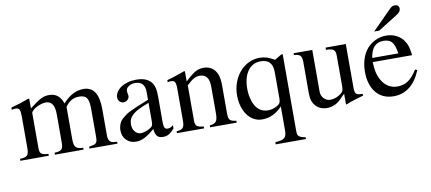

<svg xmlns="http://www.w3.org/2000/svg" viewBox="-77 -969 3320 1478"><g transform="rotate(-10 1583.0 -230.5)"><path d="M19 -415Q60 -426 90.5 -436Q121 -446 159 -460L166 -458V-383Q197 -407 219 -422Q241 -437 258 -445.5Q275 -454 289.5 -457Q304 -460 321 -460Q400 -460 427 -376Q468 -420 507 -440Q546 -460 590 -460Q706 -460 706 -282V-76Q706 -20 749 -17L775 -15V0H556V-15Q578 -18 591 -21.5Q604 -25 611 -32.5Q618 -40 620 -53Q622 -66 622 -87V-298Q622 -360 606 -384Q590 -408 547 -408Q512 -408 486.5 -393.5Q461 -379 438 -347V-95Q438 -72 441 -56.5Q444 -41 452.5 -32Q461 -23 475 -19Q489 -15 510 -15V0H286V-15Q307 -16 320.5 -19.5Q334 -23 341.5 -31Q349 -39 351.5 -52Q354 -65 354 -86V-303Q354 -408 288 -408Q262 -408 233 -396.5Q204 -385 185 -368Q180 -363 175 -357Q170 -351 170 -349V-67Q170 -38 184 -27.5Q198 -17 238 -15V0H16V-15Q58 -16 72 -30Q86 -44 86 -85V-338Q86 -374 78.5 -388Q71 -402 51 -402Q36 -402 19 -398Z M1220 -40Q1194 -11 1175 -0.5Q1156 10 1130 10Q1099 10 1084.5 -7Q1070 -24 1066 -63Q1020 -24 986.5 -7Q953 10 920 10Q874 10 844.5 -19.5Q815 -49 815 -97Q815 -122 824.5 -145.5Q834 -169 851 -184Q867 -198 881 -208Q895 -218 916.5 -229Q938 -240 972.5 -254.5Q1007 -269 1065 -292V-353Q1065 -436 989 -436Q959 -436 938 -421.5Q917 -407 917 -387Q917 -376 920 -363Q921 -358 921.5 -354Q922 -350 922 -347Q922 -330 908.5 -317.5Q895 -305 877 -305Q860 -305 847 -318Q834 -331 834 -348Q834 -372 847 -392.5Q860 -413 882.5 -428Q905 -443 936 -451.5Q967 -460 1002 -460Q1092 -460 1126 -405Q1137 -387 1141.5 -363Q1146 -339 1146 -300V-105Q1146 -72 1152.5 -59.5Q1159 -47 1176 -47Q1187 -47 1197 -51Q1207 -55 1220 -66ZM1065 -268Q1020 -251 989 -236Q958 -221 939 -204.5Q920 -188 911.5 -169.5Q903 -151 903 -129V-125Q903 -93 921.5 -70.5Q940 -48 966 -48Q982 -48 1001.5 -54Q1021 -60 1039 -71Q1055 -80 1060 -90Q1065 -100 1065 -123Z M1238 -415Q1259 -421 1276 -426Q1293 -431 1309 -436.5Q1325 -442 1341.5 -447.5Q1358 -453 1376 -460L1383 -458V-379Q1408 -403 1427.5 -418.5Q1447 -434 1463.5 -443.5Q1480 -453 1495.5 -456.5Q1511 -460 1528 -460Q1584 -460 1615 -420.5Q1646 -381 1646 -310V-81Q1646 -63 1648.5 -51Q1651 -39 1658 -31.5Q1665 -24 1677 -20.5Q1689 -17 1707 -15V0H1499V-15Q1536 -18 1549 -35Q1562 -52 1562 -99V-308Q1562 -405 1489 -405Q1477 -405 1466 -402.5Q1455 -400 1443 -393.5Q1431 -387 1417.5 -376Q1404 -365 1386 -348V-67Q1386 -40 1400 -29Q1414 -18 1452 -15V0H1240V-15Q1259 -16 1271 -20Q1283 -24 1290 -32.5Q1297 -41 1299.5 -55Q1302 -69 1302 -90V-338Q1302 -375 1294 -388.5Q1286 -402 1265 -402Q1246 -402 1238 -398Z M2136 -457H2147V141Q2147 157 2149 167Q2151 177 2158 183.5Q2165 190 2177 194.5Q2189 199 2210 203V217H1974V200Q2001 198 2018 194Q2035 190 2045 181.5Q2055 173 2059 159Q2063 145 2063 124V-64Q2030 -28 1990 -9Q1950 10 1906 10Q1871 10 1841.5 -6Q1812 -22 1791 -50.5Q1770 -79 1758 -118.5Q1746 -158 1746 -205Q1746 -259 1763 -305.5Q1780 -352 1809.5 -386.5Q1839 -421 1879.5 -441Q1920 -461 1967 -461Q1996 -461 2021.5 -453Q2047 -445 2082 -425ZM2063 -333Q2063 -433 1970 -433Q1906 -433 1869 -381.5Q1832 -330 1832 -241Q1832 -191 1846.5 -147Q1861 -103 1885 -81Q1915 -51 1963 -51Q1986 -51 2009 -59.5Q2032 -68 2049 -82Q2063 -93 2063 -127Z M2701 -36Q2663 -25 2632.5 -15.5Q2602 -6 2564 9L2560 7V-76L2517 -33Q2497 -13 2469.5 -1.5Q2442 10 2414 10Q2359 10 2326 -25Q2293 -60 2293 -120V-372Q2293 -407 2280 -420.5Q2267 -434 2231 -436V-450H2377V-124Q2377 -92 2398 -70Q2419 -48 2448 -48Q2494 -48 2536 -82Q2547 -90 2551 -102Q2555 -114 2555 -135V-370Q2555 -389 2552 -400.5Q2549 -412 2541 -419Q2533 -426 2518.5 -429Q2504 -432 2481 -433V-450H2639V-107Q2639 -72 2650 -61Q2661 -50 2696 -50H2701Z M3146 -157Q3114 -76 3060 -33Q3006 10 2934 10Q2847 10 2797 -50Q2747 -110 2747 -214Q2747 -276 2766.5 -326.5Q2786 -377 2821 -408Q2879 -460 2956 -460Q2995 -460 3028 -445Q3061 -430 3084 -403Q3093 -391 3100 -379Q3107 -367 3112 -352.5Q3117 -338 3120.5 -319.5Q3124 -301 3127 -277H2819Q2821 -231 2826.5 -202.5Q2832 -174 2846 -145Q2890 -59 2975 -59Q3023 -59 3058.5 -83Q3094 -107 3130 -164ZM3025 -309Q3015 -374 2994 -399Q2973 -424 2927 -424Q2837 -424 2821 -309ZM2871 -507 3018 -655Q3032 -669 3040.5 -673.5Q3049 -678 3060 -678Q3095 -678 3095 -646Q3095 -623 3065 -604L2911 -507Z"/></g></svg>

Font: Klingon pIqaD Mandel
Style: Regular
Weight: 400
Width: 0
Designer: Mike Neff (qa'vaj)
Foundry: Mike Neff and Michael Everson
Version: Version 2.003